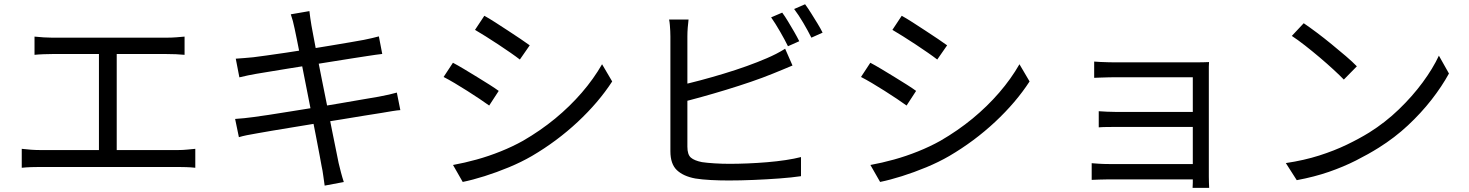

<svg xmlns="http://www.w3.org/2000/svg" viewBox="-20 -844 7040 920"><path d="M145.4 -668.6Q165.4 -666.3 189.8 -664.9Q214.2 -663.5 229.3 -663.5H778.6Q801.6 -663.5 824 -665.2Q846.3 -666.9 864.4 -668.6V-581.3Q845.3 -583.3 822.6 -584.2Q800 -585.1 778.6 -585.1H229.3Q214.8 -585.1 189.5 -584.2Q164.1 -583.3 145.4 -581.3ZM454.1 -81.8V-618.7H539.3V-81.8ZM84.2 -130.9Q106.2 -128.2 128.8 -126.6Q151.4 -125 172.4 -125H833.2Q856.1 -125 876.4 -127.1Q896.8 -129.2 915.8 -130.9V-40.1Q895.6 -42.5 871.8 -43.2Q848 -43.9 833.2 -43.9H172.4Q151.8 -43.9 129.5 -43.2Q107.2 -42.5 84.2 -40.1Z M1391.7 -707Q1387.9 -726.4 1383.3 -743.2Q1378.7 -760.1 1373.4 -775.4L1462.6 -790.8Q1464 -777.1 1466.8 -757.6Q1469.6 -738.2 1472.4 -721.7Q1474.2 -712 1481 -675.3Q1487.8 -638.6 1498.4 -583.6Q1509 -528.6 1521.9 -464.6Q1534.8 -400.7 1547.8 -335.9Q1560.7 -271 1572 -214.2Q1583.3 -157.3 1591.7 -116.9Q1600.1 -76.6 1602.6 -62.8Q1607.6 -41.4 1614 -17.2Q1620.4 7.1 1627.4 28.2L1535.7 45.4Q1531.7 20 1528.8 -3.3Q1525.9 -26.6 1520.9 -48.6Q1518.7 -61.9 1511.2 -101.5Q1503.7 -141.2 1492.9 -197.2Q1482.1 -253.2 1469.2 -317.6Q1456.3 -382 1443.9 -446.1Q1431.5 -510.1 1420.4 -565.1Q1409.3 -620.1 1401.9 -657.9Q1394.5 -695.8 1391.7 -707ZM1109.7 -562.8Q1128.3 -564.2 1148.9 -565.7Q1169.4 -567.2 1193 -569.6Q1215.9 -572.6 1256.8 -578.1Q1297.7 -583.6 1349.5 -591.4Q1401.3 -599.2 1456.8 -608Q1512.3 -616.8 1564.3 -625.6Q1616.3 -634.4 1658 -641.4Q1699.7 -648.4 1723.6 -653Q1745.5 -657.4 1764.2 -661.8Q1783 -666.1 1795.4 -669.7L1811.6 -585.5Q1800.5 -584.5 1780.1 -581.5Q1759.7 -578.5 1739.9 -575.5Q1714.1 -571.5 1671.1 -564.9Q1628 -558.2 1575.6 -549.7Q1523.2 -541.2 1467.9 -532.5Q1412.6 -523.8 1361.3 -515.5Q1309.9 -507.2 1269.9 -500.5Q1229.8 -493.9 1208 -490.3Q1187.2 -486.5 1168.4 -482.8Q1149.5 -479 1127 -473.4ZM1106.6 -274.1Q1124.5 -275.1 1149.9 -277.7Q1175.3 -280.3 1194.8 -283.1Q1221.8 -286.5 1267.4 -293.5Q1313 -300.5 1370.5 -309.8Q1428 -319.1 1489.4 -328.9Q1550.7 -338.7 1608.8 -348.8Q1667 -358.9 1715.3 -367.2Q1763.6 -375.5 1793.5 -380.5Q1822.5 -385.9 1844 -390.8Q1865.6 -395.6 1881.5 -400.4L1898.3 -316.4Q1883 -315.4 1859.7 -311.6Q1836.4 -307.9 1808 -302.9Q1774.6 -297.9 1725.3 -289.8Q1676 -281.6 1617.7 -272.1Q1559.5 -262.6 1499.1 -253.1Q1438.7 -243.6 1383.1 -234.1Q1327.5 -224.6 1283 -217.5Q1238.6 -210.3 1213 -205.3Q1183.9 -200.5 1162.5 -196.1Q1141.1 -191.7 1124.7 -186.7Z M2300.8 -768.4Q2323.1 -756.2 2353.1 -736.9Q2383.1 -717.6 2415 -696.7Q2446.9 -675.8 2474.5 -657.3Q2502.2 -638.8 2518.3 -626.8L2471 -558.7Q2453.3 -572.5 2425.9 -591.5Q2398.6 -610.5 2367.7 -630.9Q2336.8 -651.3 2307.3 -669.8Q2277.8 -688.3 2256.1 -700.9ZM2150.7 -53.5Q2205.9 -63.5 2264 -79.6Q2322.1 -95.7 2379 -118.6Q2435.9 -141.4 2486.4 -169.6Q2569.3 -217.6 2640.1 -275.8Q2710.8 -334.1 2767.7 -400Q2824.7 -466 2864.9 -536.2L2913.4 -453.7Q2848.1 -353.2 2748.4 -260Q2648.6 -166.8 2528.5 -96.4Q2478.1 -67.2 2418.8 -42.6Q2359.4 -18 2301.6 0.2Q2243.8 18.4 2197.2 27.8ZM2150.3 -543.3Q2172.4 -531.7 2203.2 -513.3Q2234 -494.9 2266 -475.2Q2298 -455.6 2325.8 -438Q2353.5 -420.4 2369.7 -408.4L2324 -338.3Q2305.2 -351.9 2277.8 -370.3Q2250.3 -388.6 2219.1 -408.5Q2187.9 -428.4 2158.1 -446Q2128.3 -463.6 2105.6 -475.2Z M3728.1 -783.5Q3741.1 -766.1 3755.9 -741.5Q3770.8 -717 3785.2 -692Q3799.6 -667 3809.8 -646.5L3755.7 -622.4Q3740.9 -652.8 3717.9 -692.6Q3695 -732.4 3675 -760.8ZM3837.7 -823.6Q3851.3 -805.2 3866.9 -780.3Q3882.6 -755.4 3897.5 -730.9Q3912.4 -706.4 3921.6 -687.6L3867.9 -663.5Q3851.6 -696.3 3829 -734.6Q3806.4 -772.8 3785.2 -800.8ZM3279.3 -750.4Q3277.1 -732.7 3275.4 -711.4Q3273.7 -690.1 3273.7 -669.4Q3273.7 -656.4 3273.7 -617.6Q3273.7 -578.8 3273.7 -525.2Q3273.7 -471.6 3273.7 -412.3Q3273.7 -353 3273.7 -298Q3273.7 -243 3273.7 -201.3Q3273.7 -159.6 3273.7 -141.2Q3273.7 -103 3290.6 -88.7Q3307.4 -74.3 3343.7 -67.1Q3367.5 -63.5 3403.5 -61.3Q3439.4 -59 3475.9 -59Q3515.5 -59 3562 -60.9Q3608.5 -62.8 3655.5 -66.7Q3702.6 -70.6 3744.9 -77Q3787.1 -83.4 3818.1 -91.4V0.2Q3775.2 6.6 3714.8 11.1Q3654.3 15.6 3590.6 18.2Q3526.8 20.8 3472 20.8Q3427.7 20.8 3385.3 18.6Q3343 16.3 3311.8 11.3Q3254.4 0.7 3223.3 -28.8Q3192.3 -58.3 3192.3 -119.2Q3192.3 -143.5 3192.3 -189Q3192.3 -234.5 3192.3 -292.4Q3192.3 -350.3 3192.3 -410.5Q3192.3 -470.7 3192.3 -524.6Q3192.3 -578.6 3192.3 -617.3Q3192.3 -656 3192.3 -669.4Q3192.3 -681.6 3191.6 -695.8Q3190.9 -710 3189.7 -724.4Q3188.5 -738.9 3186.1 -750.4ZM3236.9 -435Q3282 -444.7 3336.3 -459.2Q3390.6 -473.7 3447.5 -490.9Q3504.3 -508 3557.6 -527.1Q3610.9 -546.2 3654 -564.9Q3676.9 -574.7 3698.9 -585.9Q3720.9 -597.2 3742.1 -610.5L3777.4 -530.1Q3756 -521.3 3730.5 -510.5Q3704.9 -499.6 3682.6 -490.9Q3635.9 -471.8 3578.3 -452.1Q3520.7 -432.4 3459.7 -413.8Q3398.7 -395.2 3341.3 -379.3Q3284 -363.4 3237.3 -352Z M4300.8 -768.4Q4323.1 -756.2 4353.1 -736.9Q4383.1 -717.6 4415 -696.7Q4446.9 -675.8 4474.5 -657.3Q4502.2 -638.8 4518.3 -626.8L4471 -558.7Q4453.3 -572.5 4425.9 -591.5Q4398.6 -610.5 4367.7 -630.9Q4336.8 -651.3 4307.3 -669.8Q4277.8 -688.3 4256.1 -700.9ZM4150.7 -53.5Q4205.9 -63.5 4264 -79.6Q4322.1 -95.7 4379 -118.6Q4435.9 -141.4 4486.4 -169.6Q4569.3 -217.6 4640.1 -275.8Q4710.8 -334.1 4767.7 -400Q4824.7 -466 4864.9 -536.2L4913.4 -453.7Q4848.1 -353.2 4748.4 -260Q4648.6 -166.8 4528.5 -96.4Q4478.1 -67.2 4418.8 -42.6Q4359.4 -18 4301.6 0.2Q4243.8 18.4 4197.2 27.8ZM4150.3 -543.3Q4172.4 -531.7 4203.2 -513.3Q4234 -494.9 4266 -475.2Q4298 -455.6 4325.8 -438Q4353.5 -420.4 4369.7 -408.4L4324 -338.3Q4305.2 -351.9 4277.8 -370.3Q4250.3 -388.6 4219.1 -408.5Q4187.9 -428.4 4158.1 -446Q4128.3 -463.6 4105.6 -475.2Z M5222.9 -549Q5232.4 -548 5251.8 -547.1Q5271.2 -546.2 5291.7 -545.7Q5312.2 -545.2 5325.3 -545.2Q5342.1 -545.2 5378.5 -545.2Q5414.8 -545.2 5461.8 -545.2Q5508.8 -545.2 5556.9 -545.2Q5605 -545.2 5646 -545.2Q5687.1 -545.2 5711.5 -545.2Q5728.9 -545.2 5746.1 -545.7Q5763.4 -546.2 5773.3 -546.6Q5772.3 -538.7 5772.3 -524.5Q5772.3 -510.4 5772.3 -495.8Q5772.3 -486.7 5772.3 -453Q5772.3 -419.3 5772.3 -370Q5772.3 -320.8 5772.3 -265.4Q5772.3 -210 5772.3 -156.5Q5772.3 -103 5772.3 -61.1Q5772.3 -19.1 5772.3 2.3Q5772.3 14.3 5772.8 29.8Q5773.3 45.4 5773.9 56.3H5694.5Q5695.5 47.2 5695.5 31.3Q5695.5 15.4 5695.5 -0.2Q5695.5 -26.4 5695.5 -69.1Q5695.5 -111.8 5695.5 -162.6Q5695.5 -213.5 5695.5 -265.2Q5695.5 -316.9 5695.5 -361.4Q5695.5 -405.8 5695.5 -436Q5695.5 -466.1 5695.5 -473.9Q5687.4 -473.9 5660.8 -473.9Q5634.2 -473.9 5597 -473.9Q5559.8 -473.9 5518.5 -473.9Q5477.2 -473.9 5438.3 -473.9Q5399.4 -473.9 5369.2 -473.9Q5338.9 -473.9 5325.3 -473.9Q5312.2 -473.9 5291.5 -473.4Q5270.8 -472.9 5251.4 -472.2Q5232 -471.5 5222.9 -471.1ZM5244.8 -311.1Q5259.8 -310.1 5284.4 -308.8Q5308.9 -307.5 5334 -307.5Q5346.7 -307.5 5378.9 -307.5Q5411.1 -307.5 5454.1 -307.5Q5497.1 -307.5 5542.8 -307.5Q5588.6 -307.5 5629.6 -307.5Q5670.5 -307.5 5699 -307.5Q5727.4 -307.5 5734.6 -307.5V-235.8Q5727 -235.8 5698.8 -235.8Q5670.5 -235.8 5629.6 -235.8Q5588.6 -235.8 5542.8 -235.8Q5497.1 -235.8 5454.1 -235.8Q5411.1 -235.8 5379.2 -235.8Q5347.3 -235.8 5334.7 -235.8Q5308.9 -235.8 5284.4 -235.5Q5259.9 -235.2 5244.8 -233.8ZM5211 -62Q5223.4 -61 5245.3 -59.5Q5267.1 -58 5293.3 -58Q5307.5 -58 5342.2 -58Q5376.9 -58 5423 -58Q5469.1 -58 5518.8 -58Q5568.5 -58 5613.8 -58Q5659 -58 5691.7 -58Q5724.4 -58 5735 -58V15.5Q5722.9 15.5 5689.9 15.5Q5656.9 15.5 5611.6 15.5Q5566.4 15.5 5517.1 15.5Q5467.8 15.5 5422 15.5Q5376.3 15.5 5342 15.5Q5307.7 15.5 5293.5 15.5Q5270.5 15.5 5247 16.5Q5223.4 17.5 5211 17.9Z M6227 -732.7Q6253.7 -714.7 6288.7 -688.5Q6323.7 -662.3 6360.2 -632.4Q6396.8 -602.5 6429.1 -574.9Q6461.4 -547.2 6481.6 -526.2L6419.2 -462.7Q6400.4 -482.2 6370 -510.2Q6339.6 -538.2 6303.9 -568.5Q6268.2 -598.7 6233.2 -626.1Q6198.2 -653.5 6170 -671.9ZM6141.3 -62.6Q6228.7 -75.6 6301.3 -98.8Q6373.9 -122 6433.8 -150.9Q6493.7 -179.8 6540.9 -209Q6618.1 -257.3 6682.9 -319.9Q6747.8 -382.4 6796.9 -449.1Q6846 -515.8 6874.7 -577.3L6922.9 -491.7Q6889 -429.8 6839.2 -365.9Q6789.3 -302 6726.2 -243.1Q6663.1 -184.2 6587 -136.5Q6537.2 -105.2 6477.6 -75.1Q6418 -44.9 6347.7 -20.5Q6277.4 3.8 6193.6 19.3Z"/></svg>

Font: Shanggu Sans SC VF
Style: Regular
Weight: 250
Designer: GuiWonder
Version: Version 1.021